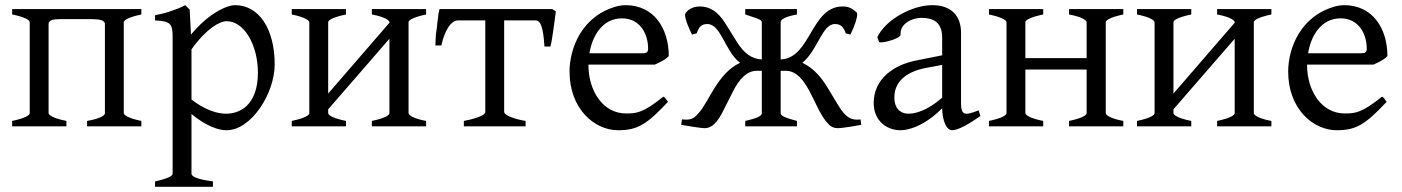

<svg xmlns="http://www.w3.org/2000/svg" viewBox="-20 -489 5427 743"><path d="M459 -51V-403C459 -409 470 -421 527 -433V-454H27V-433C73 -424 94 -412 95 -404V-51C95 -45 84 -33 27 -21V0H237V-21C182 -32 168 -45 168 -51V-398C170 -411 186 -415 212 -415H328C371 -415 383 -410 386 -398V-50C385 -42 368 -30 317 -21V0H527V-21C473 -32 459 -45 459 -51Z M856 -49C796 -49 743 -87 721 -104V-298C778 -378 830 -407 857 -407C925 -407 978 -315 978 -208C978 -79 905 -49 856 -49ZM890 -469C856 -469 786 -436 719 -355L714 -452L697 -469C688 -464 678 -460 669 -456L641 -446C622 -439 601 -434 580 -430V-410C639 -407 648 -398 648 -347V183C648 189 640 200 580 213V234H804V213C751 206 721 196 721 183V-48C747 -26 804 15 857 15C952 15 1043 -127 1043 -240C1043 -377 982 -469 890 -469Z M1561 -51V-403C1561 -409 1572 -421 1629 -433V-454H1419V-433C1473 -423 1487 -409 1487 -403V-401L1250 -127V-403C1250 -409 1261 -421 1319 -433V-454H1109V-433C1163 -422 1177 -409 1177 -403V-51C1177 -45 1166 -33 1109 -21V0H1319V-21C1264 -32 1250 -45 1250 -51V-66L1487 -339V-51C1487 -45 1476 -33 1419 -21V0H1629V-21C1575 -31 1561 -45 1561 -51Z M1931 -56V-410H2054C2080 -410 2084 -347 2087 -309H2110C2112 -316 2114 -325 2116 -338L2122 -378C2126 -404 2129 -431 2131 -445L2117 -454H1681C1680 -450 1679 -444 1677 -437L1674 -412C1673 -404 1671 -394 1671 -385L1667 -357C1666 -342 1665 -326 1665 -313H1688C1701 -373 1726 -410 1752 -410H1858V-56C1858 -40 1807 -27 1775 -21V0H2014V-21C1976 -27 1931 -42 1931 -56Z M2488 -301C2488 -287 2482 -283 2469 -283H2261C2272 -350 2311 -418 2387 -418C2456 -418 2488 -359 2488 -301ZM2372 15C2449 15 2484 -9 2565 -95L2557 -106C2555 -110 2551 -113 2547 -115C2468 -51 2441 -50 2404 -50H2402C2315 -50 2257 -135 2257 -239H2514C2548 -254 2560 -263 2568 -272C2568 -380 2510 -469 2401 -469C2392 -469 2383 -468 2373 -466C2231 -431 2184 -301 2184 -212C2184 -68 2280 15 2372 15Z M2631 -432C2631 -413 2647 -377 2658 -355L2676 -360C2683 -380 2691 -396 2717 -396C2771 -396 2785 -290 2844 -246C2757 -206 2723 -94 2684 -52C2668 -33 2658 -26 2634 -26C2629 -26 2624 -27 2619 -27L2616 -6C2632 -3 2692 7 2706 7C2720 7 2745 4 2774 -51L2818 -138C2842 -185 2872 -215 2908 -215H2928V-51C2928 -39 2907 -31 2864 -21V0H3064V-21C3020 -33 3001 -40 3001 -51V-215H3021C3102 -215 3129 -76 3177 -19L3188 -7C3197 3 3209 7 3223 7C3241 7 3304 -4 3313 -6L3310 -27C3305 -26 3300 -26 3296 -26C3268 -26 3249 -41 3226 -78L3183 -149C3162 -184 3132 -224 3085 -246C3145 -295 3161 -396 3211 -396C3236 -396 3245 -382 3253 -360L3271 -355C3290 -395 3297 -420 3297 -433C3297 -438 3296 -441 3294 -442C3271 -462 3257 -464 3241 -464C3117 -464 3118 -263 3001 -259V-403C3001 -421 3048 -430 3064 -433V-454H2864V-433L2894 -423C2916 -416 2928 -411 2928 -403V-259C2889 -261 2860 -282 2832 -326L2786 -400C2758 -444 2727 -464 2688 -464C2649 -464 2631 -439 2631 -432Z M3441 -112C3441 -181 3499 -215 3568 -227L3626 -238V-111C3565 -58 3520 -49 3494 -49C3481 -49 3441 -55 3441 -112ZM3774 -40 3767 -62C3739 -51 3729 -49 3719 -49C3703 -49 3699 -66 3699 -87V-362C3699 -430 3659 -469 3588 -469C3505 -469 3404 -409 3375 -345L3382 -326C3384 -325 3386 -325 3389 -325C3410 -325 3465 -342 3465 -354V-360C3465 -390 3495 -417 3544 -420C3590 -420 3626 -405 3626 -343V-275L3526 -255C3437 -238 3361 -182 3361 -91C3361 -18 3415 15 3465 15C3497 15 3558 -2 3626 -70C3627 -22 3642 15 3665 15C3687 15 3730 -9 3774 -40Z M4259 -51V-403C4259 -409 4270 -421 4327 -433V-454H4117V-433C4171 -423 4185 -409 4185 -403V-264H3948V-403C3948 -409 3959 -421 4017 -433V-454H3807V-433C3861 -422 3875 -409 3875 -403V-51C3875 -45 3864 -33 3807 -21V0H4017V-21C3962 -32 3948 -45 3948 -51V-220H4185V-51C4185 -45 4174 -33 4117 -21V0H4327V-21C4273 -31 4259 -45 4259 -51Z M4832 -51V-403C4832 -409 4843 -421 4900 -433V-454H4690V-433C4744 -423 4758 -409 4758 -403V-401L4521 -127V-403C4521 -409 4532 -421 4590 -433V-454H4380V-433C4434 -422 4448 -409 4448 -403V-51C4448 -45 4437 -33 4380 -21V0H4590V-21C4535 -32 4521 -45 4521 -51V-66L4758 -339V-51C4758 -45 4747 -33 4690 -21V0H4900V-21C4846 -31 4832 -45 4832 -51Z M5269 -301C5269 -287 5263 -283 5250 -283H5042C5053 -350 5092 -418 5168 -418C5237 -418 5269 -359 5269 -301ZM5153 15C5230 15 5265 -9 5346 -95L5338 -106C5336 -110 5332 -113 5328 -115C5249 -51 5222 -50 5185 -50H5183C5096 -50 5038 -135 5038 -239H5295C5329 -254 5341 -263 5349 -272C5349 -380 5291 -469 5182 -469C5173 -469 5164 -468 5154 -466C5012 -431 4965 -301 4965 -212C4965 -68 5061 15 5153 15Z"/></svg>

Font: Temporarium
Style: Regular
Weight: 400
Version: Version 1.1